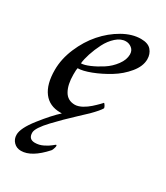

<svg xmlns="http://www.w3.org/2000/svg" viewBox="-166 -497 686 794"><g transform="rotate(30 177.0 -100.5)"><path d="M102.5 -212.9Q117.7 -212.9 143.3 -223.9Q168.9 -234.9 195.3 -252Q221.7 -269 240.7 -294.7Q259.8 -320.3 259.8 -345.7Q259.8 -364.3 247.1 -374.5Q234.4 -384.8 218.8 -384.8Q194.8 -384.8 173.1 -365.2Q151.4 -345.7 137 -317.4Q122.6 -289.1 113.5 -261.2Q104.5 -233.4 102.5 -212.9ZM19.5 175.8Q19 144.5 62.3 89.6Q105.5 34.7 137.7 5.9H129.9Q78.1 5.9 50.3 -30.8Q22.5 -67.4 22.5 -135.7Q22.5 -188 45.2 -241.5Q67.9 -294.9 102.8 -334.7Q137.7 -374.5 181.9 -399.7Q226.1 -424.8 267.6 -424.8Q301.8 -424.8 316.9 -407.2Q332 -389.6 332 -364.3Q332 -331.1 304.4 -297.6Q276.9 -264.2 238.8 -241Q200.7 -217.8 162.4 -203.1Q124 -188.5 100.6 -188.5Q98.6 -182.6 98.6 -157.2Q98.6 -109.4 115 -80.6Q131.3 -51.8 166 -51.8Q173.8 -51.8 182.9 -54.7Q191.9 -57.6 200 -62Q208 -66.4 216.6 -72.5Q225.1 -78.6 231.7 -84.5Q238.3 -90.3 244.9 -96.7Q251.5 -103 255.6 -107.2Q259.8 -111.3 263.2 -115.2L266.6 -119.1Q269 -119.1 273.7 -111.6Q278.3 -104 278.3 -99.6Q269.5 -84 238.3 -52.7Q227.5 -42.5 200.9 -17.6Q174.3 7.3 155.5 25.9Q136.7 44.4 115.5 66.9Q94.2 89.4 82.8 106.9Q71.3 124.5 71.3 135.7Q71.3 167 101.6 167Q121.6 167 140.4 157.7Q159.2 148.4 170.2 139.2Q181.2 129.9 182.6 129.9Q187.5 130.9 183.8 143.3Q180.2 155.8 176.8 159.2Q118.2 224.6 68.4 224.6Q46.9 224.6 33.2 210.4Q19.5 196.3 19.5 175.8Z"/></g></svg>

Font: Amiri
Style: Slanted
Weight: 400
Italic angle: 9°
Designer: Khaled Hosny
Version: Version 000.107